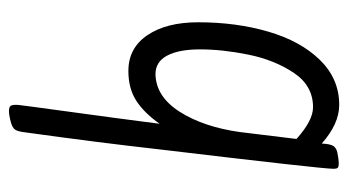

<svg xmlns="http://www.w3.org/2000/svg" viewBox="-190 -560 759 418"><g transform="rotate(-90 189.0 -351.5)"><path d="M349 -299Q349 -216 328.5 -146Q308 -76 267 -34Q226 8 169 8Q128 8 85 -30Q84 -11 79.5 -4.5Q75 2 65 4Q50 7 42 7Q34 7 32 4.5Q30 2 30 -4Q30 -29 72 -381Q87 -515 109 -673Q111 -692 115.5 -698Q120 -704 132 -707Q147 -711 156 -711Q165 -711 167.5 -706.5Q170 -702 169 -690L165 -659Q134 -432 128 -383Q152 -417 178.5 -434Q205 -451 243 -451Q293 -451 321 -409.5Q349 -368 349 -299ZM290 -295Q290 -341 276.5 -366.5Q263 -392 236 -392Q187 -391 154 -339Q121 -287 110 -208L95 -85Q135 -49 164 -49Q211 -49 239 -91Q267 -133 278.5 -189.5Q290 -246 290 -295Z"/></g></svg>

Font: Farsan
Style: Regular
Weight: 400
Version: Version 1.001g;PS 1.001;hotconv 1.0.86;makeotf.lib2.5.63406 